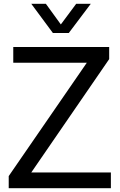

<svg xmlns="http://www.w3.org/2000/svg" viewBox="-20 -993 631 1013"><path d="M259 -819C259 -819 145 -973 145 -973C145 -973 222 -973 222 -973C222 -973 301 -864 301 -864C301 -864 382 -973 382 -973C382 -973 459 -973 459 -973C459 -973 343 -819 343 -819C343 -819 259 -819 259 -819ZM145 -83C145 -83 565 -83 565 -83C565 -83 565 0 565 0C565 0 26 0 26 0C26 0 26 -64 26 -64C26 -64 438 -662 438 -662C438 -662 50 -662 50 -662C50 -662 50 -745 50 -745C50 -745 556 -745 556 -745C556 -745 556 -681 556 -681C556 -681 145 -83 145 -83Z"/></svg>

Font: Preevio_Regular
Style: Regular
Weight: 500
Designer: Gumpita Rahayu
Foundry: Tokotype Studio
Version: ""